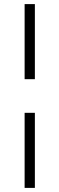

<svg xmlns="http://www.w3.org/2000/svg" viewBox="-20 -743 286 936"><path d="M100 -357V-723H150V-357ZM100 173V-193H150V173Z"/></svg>

Font: Archivo SemiBold Thin
Style: Italic
Weight: 250
Italic angle: -10°
Version: Version 2.001